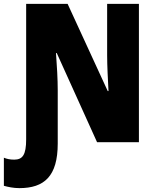

<svg xmlns="http://www.w3.org/2000/svg" viewBox="-68 -734 803 991"><path d="M32 237C160 237 230 176 230 7V-268C230 -323 226 -394 221 -460H225L433 0H649V-714H485V-449C485 -396 489 -321 492 -264H488L281 -714H67V-15C67 65 49 90 5 90C-17 90 -34 86 -48 80V225C-26 231 1 237 32 237Z"/></svg>

Font: Noto Sans Condensed Black
Style: Regular
Weight: 900
Width: 3
Designer: Monotype Design Team
Foundry: Monotype Imaging Inc.
Version: Version 2.013